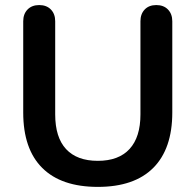

<svg xmlns="http://www.w3.org/2000/svg" viewBox="-20 -730 773 759"><path d="M71.8 -285.2V-646Q71.8 -674.8 88.9 -692.4Q106 -710 135 -710Q164.1 -710 181.2 -692.4Q198.2 -674.8 198.2 -646V-277.8Q198.2 -187 241.2 -140.6Q284.2 -94.2 366.7 -94.2Q449.2 -94.2 492.2 -141.1Q535.2 -188 535.2 -277.8V-646Q535.2 -674.8 552 -692.4Q568.8 -710 597.9 -710Q627 -710 644 -692.4Q661.1 -674.8 661.1 -646V-285.2Q661.1 -142.1 586.2 -66.7Q511.2 8.8 366.7 8.8Q222.2 8.8 147 -66.2Q71.8 -141.1 71.8 -285.2Z"/></svg>

Font: Nunito-Bold
Style: Bold
Weight: 700
Designer: Vernon Adams
Foundry: newtypography
Version: Version 3.000